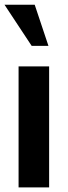

<svg xmlns="http://www.w3.org/2000/svg" viewBox="-20 -812 294 832"><path d="M60.5 -524.4H192.9V0H60.5ZM130.4 -791.5 189.9 -613.3H117.2L-0.5 -791.5Z"/></svg>

Font: Monda
Style: Bold
Weight: 700
Designer: Vernon Adams
Foundry: Vernon Adams
Version: Version 2.100; ttfautohint (v1.8.3)